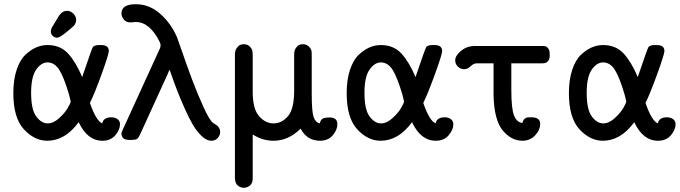

<svg xmlns="http://www.w3.org/2000/svg" viewBox="-20 -661 3211 907"><path d="M43 -221.2Q43 -284.2 58.6 -331.1Q74.2 -377.9 99.6 -401.9Q125 -425.8 150.9 -437Q176.8 -448.2 204.1 -448.2Q265.1 -448.2 302 -407.7Q338.9 -367.2 368.2 -296.9Q415 -435.1 418.9 -439Q426.8 -447.8 446.8 -448.2H458Q494.1 -448.2 494.1 -419.9Q494.1 -404.8 459.5 -309.3Q424.8 -213.9 404.8 -174.8Q433.6 -90.8 462.9 -78.1Q468.8 -106.9 505.9 -106.9Q522.9 -106.9 534.9 -98.4Q546.9 -89.8 546.9 -74.2Q546.9 -48.3 524.9 -22.2Q502.9 3.9 463.9 3.9Q393.1 3.9 352.1 -83H351.1Q287.1 3.9 203.1 3.9Q143.1 3.9 93 -50Q43 -104 43 -221.2ZM127 -222.2Q127 -143.1 151.4 -110.6Q175.8 -78.1 205.1 -78.1Q231.9 -78.1 259 -102.5Q286.1 -127 300 -150.9Q314 -174.8 314 -182.1Q314 -184.1 306.2 -213.9Q282.2 -295.9 260 -331.1Q237.8 -366.2 204.1 -366.2Q175.3 -366.2 151.1 -332.3Q127 -298.3 127 -222.2ZM220.2 -513.2Q220.2 -522 225.1 -531Q230 -540 252.9 -577.1L254.9 -580.1Q256.8 -584 257.8 -585.4Q258.8 -586.9 262 -590.6Q265.1 -594.2 267.1 -596.7Q269 -599.1 272.5 -601.6Q275.9 -604 279.5 -606Q283.2 -607.9 287.6 -608.9Q292 -609.9 296.9 -609.9Q313 -609.9 325.9 -597.4Q338.9 -585 339.8 -567.9Q339.8 -562 337.9 -555.9Q335.9 -549.8 334 -545.9Q332 -542 325.4 -535.9Q318.8 -529.8 314.5 -526.4Q310.1 -522.9 299.1 -513.4Q288.1 -503.9 280.8 -499Q258.8 -482.9 250 -482.9Q237.8 -482.9 229 -491.5Q220.2 -500 220.2 -513.2Z M553.7 -28.8Q553.7 -36.6 561 -50.8L735.8 -433.1Q741.7 -448.2 734.9 -461.9Q688 -557.1 621.1 -557.1Q616.2 -557.1 609.6 -556.2Q603 -555.2 596.7 -555.2Q574.7 -555.2 564.2 -569.6Q553.7 -584 553.7 -597.2Q553.7 -641.1 621.1 -641.1Q685.1 -641.1 736.1 -596.4Q787.1 -551.8 815.9 -485.8Q817.9 -481.9 840.3 -416.5Q862.8 -351.1 887.5 -285.2Q912.1 -219.2 940.9 -156Q969.7 -92.8 986.8 -80.1Q987.8 -79.1 994.9 -75Q1002 -70.8 1006.3 -67.4Q1010.7 -64 1015.4 -55.9Q1020 -47.9 1020 -38.1Q1020 -22 1008.5 -9Q997.1 3.9 978 3.9Q956.1 3.9 932.9 -18.1Q909.7 -40 890.9 -72Q872.1 -104 851.6 -150.4Q831.1 -196.8 816.9 -233.4Q802.7 -270 787.1 -314.9Q783.2 -326.2 780.8 -332Q773.9 -314 757.8 -279.8L644 -30.8Q634.3 -8.8 626.7 -4.4Q619.1 0 601.1 0H587.9Q567.9 -1 560.8 -10Q553.7 -19 553.7 -28.8Z M1089.8 178.2V-402.8Q1089.8 -422.9 1098.9 -434.8Q1107.9 -446.8 1116 -449.5Q1124 -452.1 1131.8 -452.1Q1147.9 -452.1 1158.4 -442.6Q1168.9 -433.1 1171.9 -421.9Q1173.8 -413.1 1173.8 -394V-228Q1173.8 -146 1203.9 -112.1Q1233.9 -78.1 1272 -78.1Q1311 -78.1 1340.3 -112.1Q1369.6 -146 1369.6 -232.9V-402.8Q1369.6 -422.9 1378.2 -434.8Q1386.7 -446.8 1394.8 -449.5Q1402.8 -452.1 1410.6 -452.1Q1427.7 -452.1 1438.2 -442.1Q1448.7 -432.1 1451.7 -419.9Q1452.6 -416 1452.6 -395V-219.2Q1452.6 -135.3 1461.2 -109.1Q1469.7 -83 1490.7 -78.1Q1494.6 -95.2 1504.6 -100.6Q1514.6 -106 1537.6 -106Q1573.7 -106 1573.7 -74.2Q1573.7 -47.4 1551.8 -21.7Q1529.8 3.9 1491.7 3.9Q1430.7 3.9 1399.9 -53.2Q1342.8 3.9 1272 3.9Q1220.2 3.9 1173.8 -25.9V176.8Q1174.8 204.6 1160.9 215.3Q1147 226.1 1131.8 226.1Q1116.7 226.1 1103.3 215.6Q1089.8 205.1 1089.8 178.2Z M1617.7 -221.2Q1617.7 -284.2 1633.3 -331.1Q1648.9 -377.9 1674.3 -401.9Q1699.7 -425.8 1725.6 -437Q1751.5 -448.2 1778.8 -448.2Q1839.8 -448.2 1876.7 -407.7Q1913.6 -367.2 1942.9 -296.9Q1989.7 -435.1 1993.7 -439Q2001.5 -447.8 2021.5 -448.2H2032.7Q2068.8 -448.2 2068.8 -419.9Q2068.8 -404.8 2034.2 -309.3Q1999.5 -213.9 1979.5 -174.8Q2008.3 -90.8 2037.6 -78.1Q2043.5 -106.9 2080.6 -106.9Q2097.7 -106.9 2109.6 -98.4Q2121.6 -89.8 2121.6 -74.2Q2121.6 -48.3 2099.6 -22.2Q2077.6 3.9 2038.6 3.9Q1967.8 3.9 1926.8 -83H1925.8Q1861.8 3.9 1777.8 3.9Q1717.8 3.9 1667.7 -50Q1617.7 -104 1617.7 -221.2ZM1701.7 -222.2Q1701.7 -143.1 1726.1 -110.6Q1750.5 -78.1 1779.8 -78.1Q1806.6 -78.1 1833.7 -102.5Q1860.8 -127 1874.8 -150.9Q1888.7 -174.8 1888.7 -182.1Q1888.7 -184.1 1880.9 -213.9Q1856.9 -295.9 1834.7 -331.1Q1812.5 -366.2 1778.8 -366.2Q1750 -366.2 1725.8 -332.3Q1701.7 -298.3 1701.7 -222.2Z M2130.4 -376Q2130.4 -397.9 2158 -420.9Q2185.5 -443.8 2224.6 -443.8H2538.6Q2549.8 -443.8 2556.6 -442.4Q2563.5 -440.9 2570.1 -431.9Q2576.7 -422.9 2576.7 -405.8V-397.9Q2576.7 -381.8 2569.6 -373.5Q2562.5 -365.2 2556.2 -363.5Q2549.8 -361.8 2540.5 -361.8H2395.5V-235.8Q2395.5 -147 2408.4 -115Q2421.4 -83 2447.8 -80.1Q2450.7 -93.3 2458.3 -99.6Q2465.8 -106 2470.7 -106.4Q2475.6 -106.9 2487.8 -106.9H2489.7Q2531.7 -106.9 2531.7 -76.2Q2531.7 -46.4 2507.6 -21.2Q2483.4 3.9 2447.8 3.9Q2396 3.9 2355.2 -44.4Q2314.5 -92.8 2311.5 -210V-361.8H2232.4Q2217.3 -361.8 2202.9 -347.9Q2188.5 -334 2172.6 -334Q2156.7 -334 2143.6 -345.9Q2130.4 -357.9 2130.4 -376Z M2667.5 -221.2Q2667.5 -284.2 2683.1 -331.1Q2698.7 -377.9 2724.1 -401.9Q2749.5 -425.8 2775.4 -437Q2801.3 -448.2 2828.6 -448.2Q2889.6 -448.2 2926.5 -407.7Q2963.4 -367.2 2992.7 -296.9Q3039.6 -435.1 3043.5 -439Q3051.3 -447.8 3071.3 -448.2H3082.5Q3118.7 -448.2 3118.7 -419.9Q3118.7 -404.8 3084 -309.3Q3049.3 -213.9 3029.3 -174.8Q3058.1 -90.8 3087.4 -78.1Q3093.3 -106.9 3130.4 -106.9Q3147.5 -106.9 3159.4 -98.4Q3171.4 -89.8 3171.4 -74.2Q3171.4 -48.3 3149.4 -22.2Q3127.4 3.9 3088.4 3.9Q3017.6 3.9 2976.6 -83H2975.6Q2911.6 3.9 2827.6 3.9Q2767.6 3.9 2717.5 -50Q2667.5 -104 2667.5 -221.2ZM2751.5 -222.2Q2751.5 -143.1 2775.9 -110.6Q2800.3 -78.1 2829.6 -78.1Q2856.4 -78.1 2883.5 -102.5Q2910.6 -127 2924.6 -150.9Q2938.5 -174.8 2938.5 -182.1Q2938.5 -184.1 2930.7 -213.9Q2906.7 -295.9 2884.5 -331.1Q2862.3 -366.2 2828.6 -366.2Q2799.8 -366.2 2775.6 -332.3Q2751.5 -298.3 2751.5 -222.2Z"/></svg>

Font: CMU Typewriter Text
Style: Bold
Weight: 700
Version: Version 0.7.0